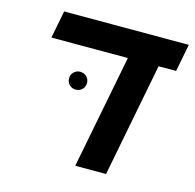

<svg xmlns="http://www.w3.org/2000/svg" viewBox="-92 -701 808 796"><g transform="rotate(15 311.5 -303.0)"><path d="M430.2 0H297.9L393.1 -487.8H64.9L87.9 -606H623L600.1 -487.8H524.9ZM179.2 -344.2Q179.2 -359.9 190.4 -370.8Q201.7 -381.8 217.3 -381.8Q233.9 -381.8 245.1 -370.8Q256.3 -359.9 256.3 -344.2Q256.3 -327.1 245.1 -316.2Q233.9 -305.2 217.3 -305.2Q201.7 -305.2 190.4 -316.2Q179.2 -327.1 179.2 -344.2Z"/></g></svg>

Font: Liberation Sans
Style: Bold Italic
Weight: 700
Italic angle: -12°
Designer: Steve Matteson
Foundry: Ascender Corporation
Version: Version 2.1.5